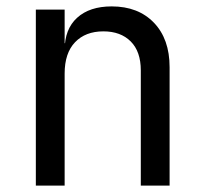

<svg xmlns="http://www.w3.org/2000/svg" viewBox="-20 -580 640 600"><path d="M92 0V-550H182V-445H201L182 -424Q182 -489 221 -524.5Q260 -560 329 -560Q412 -560 461 -509Q510 -458 510 -370V0H420V-360Q420 -419 388.5 -450.5Q357 -482 303 -482Q247 -482 214.5 -448Q182 -414 182 -350V0Z"/></svg>

Font: JetBrains Mono Zero
Style: Regular-Zero
Weight: 400
Designer: Philipp Nurullin, Konstantin Bulenkov
Foundry: JetBrains
Version: Version 2.211